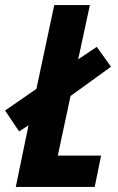

<svg xmlns="http://www.w3.org/2000/svg" viewBox="-48 -734 465 754"><path d="M324 0 349 -123H179L229 -357L388 -472L332 -550L259 -501L305 -714H165L95 -385L-28 -300L27 -218L64 -242L14 0Z"/></svg>

Font: Noto Sans UI Condensed ExtraBold
Style: Italic
Weight: 800
Width: 3
Designer: Monotype Design Team
Foundry: Monotype Imaging Inc.
Version: 1.001